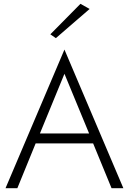

<svg xmlns="http://www.w3.org/2000/svg" viewBox="-20 -987 676 1007"><path d="M139 -235H499L481 -287H157ZM9 0H71L176 -257L182 -269L318 -600L456 -266L461 -253L565 0H627L318 -727ZM450 -940 402 -967 244 -807 273 -787Z"/></svg>

Font: NM-font
Style: Light
Weight: 500
Designer: ""
Foundry: ""
Version: ""